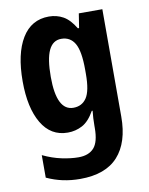

<svg xmlns="http://www.w3.org/2000/svg" viewBox="-88 -620 716 924"><g transform="rotate(-10 270.0 -158.0)"><path d="M215 -556Q253 -556 284.5 -538.5Q316 -521 343 -476H349L360 -546H475V-21Q475 105 414 172.5Q353 240 229 240Q185 240 145 231.5Q105 223 66 205V95Q112 117 157 126.5Q202 136 239 136Q289 136 314.5 107.5Q340 79 340 10V2Q340 -17 341 -36.5Q342 -56 344 -73H340Q313 -25 280 -7.5Q247 10 209 10Q126 10 81.5 -65.5Q37 -141 37 -270Q37 -405 83 -480.5Q129 -556 215 -556ZM255 -440Q214 -440 194 -398Q174 -356 174 -268Q174 -103 256 -103Q298 -103 320.5 -136.5Q343 -170 343 -253V-274Q343 -365 321 -402.5Q299 -440 255 -440Z"/></g></svg>

Font: Noto Sans Gurmukhi Condensed
Style: Bold
Weight: 700
Width: 3
Designer: Jelle Bosma - Monotype Design Team
Foundry: Monotype Imaging Inc.
Version: Version 2.004; ttfautohint (v1.8.4.7-5d5b)